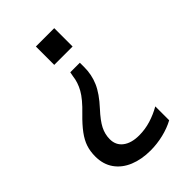

<svg xmlns="http://www.w3.org/2000/svg" viewBox="-212 -588 880 880"><g transform="rotate(-45 227.5 -148.5)"><path d="M228 206Q170 206 125 187.5Q80 169 54.5 133Q29 97 29 46Q29 13 38 -14.5Q47 -42 68.5 -71Q90 -100 125 -134Q174 -181 193.5 -216Q213 -251 217 -287L221 -308H283V-279Q283 -231 264.5 -188Q246 -145 199 -94Q162 -54 147 -24.5Q132 5 132 37Q132 76 161 98Q190 120 240 120Q279 120 316 108.5Q353 97 386 78V168Q353 186 311.5 196Q270 206 228 206ZM312 -503V-384H193V-503Z"/></g></svg>

Font: Mulish ExtraLight SemiBold
Style: Regular
Weight: 600
Version: Version 3.603